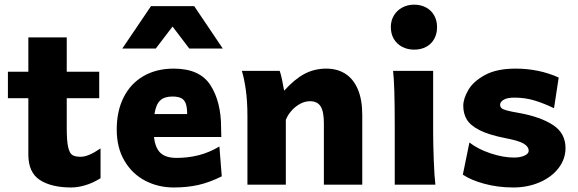

<svg xmlns="http://www.w3.org/2000/svg" viewBox="-20 -808 2528 840"><path d="M291.5 12.2Q205.1 12.2 154.5 -20.5Q104 -53.2 104 -131.8V-378.4H14.6V-494.1H104V-644.5H272V-494.1H414.1V-378.4H272V-249Q272 -191.4 278.1 -164.6Q284.2 -137.7 296.4 -129.9Q308.6 -122.1 333.5 -122.1Q350.1 -122.1 371.3 -131.1Q392.6 -140.1 419.9 -158.7V-28.3Q386.2 -7.3 353.3 2.4Q320.3 12.2 291.5 12.2Z M653.8 -208.5Q659.2 -160.2 682.4 -138.7Q705.6 -117.2 752.4 -117.2Q803.2 -117.2 849.1 -128.9Q895 -140.6 939.9 -167L950.2 -36.6Q897.9 -10.3 848.6 1Q799.3 12.2 740.2 12.2Q672.4 12.2 615.5 -17.3Q558.6 -46.9 524.7 -104.2Q490.7 -161.6 490.7 -241.7Q490.7 -322.3 521 -382.3Q551.3 -442.4 607.7 -475.1Q664.1 -507.8 740.2 -507.8Q854 -507.8 900.6 -435.5Q947.3 -363.3 947.3 -249.5Q947.8 -229 948.2 -208.5ZM798.8 -309.1Q798.8 -338.4 792.7 -355Q786.6 -371.6 772.7 -378.7Q758.8 -385.7 733.9 -385.7Q698.7 -385.7 680.4 -368.2Q662.1 -350.6 655.8 -309.1ZM515.1 -595.7 640.6 -781.2H829.6L954.6 -595.7H808.1L734.9 -691.9L661.6 -595.7Z M1397 -268.6Q1397 -319.8 1382.8 -342.5Q1368.7 -365.2 1335.9 -365.2Q1314 -365.2 1292.2 -353.3Q1270.5 -341.3 1254.2 -322.3Q1237.8 -303.2 1230.5 -283.2V0H1062.5V-300.3Q1062.5 -365.2 1055.2 -416.3Q1047.9 -467.3 1038.1 -498H1203.6Q1208.5 -485.4 1214.1 -458.7Q1219.7 -432.1 1223.1 -411.1Q1269.5 -462.4 1312.7 -485.1Q1356 -507.8 1407.7 -507.8Q1456.1 -507.8 1491.5 -484.9Q1526.9 -461.9 1545.9 -416.5Q1564.9 -371.1 1564.9 -305.2V0H1397Z M1875 -231.9Q1875 -178.2 1877.7 -107.2Q1880.4 -36.1 1884.8 0H1707V-258.8Q1707 -439 1699.7 -498H1875ZM1792 -787.6Q1820.8 -787.6 1843.8 -775.4Q1866.7 -763.2 1879.4 -740.7Q1892.1 -718.3 1892.1 -689.5Q1892.1 -659.7 1879.4 -637.2Q1866.7 -614.7 1844 -602.8Q1821.3 -590.8 1792 -590.8Q1763.2 -590.8 1739.7 -603Q1716.3 -615.2 1703.1 -637.5Q1689.9 -659.7 1689.9 -689.5Q1689.9 -718.3 1703.4 -740.5Q1716.8 -762.7 1740 -775.1Q1763.2 -787.6 1792 -787.6Z M2230.5 -380.9Q2198.2 -380.9 2183.1 -371.3Q2168 -361.8 2168 -350.1Q2168 -340.8 2173.8 -335.2Q2179.7 -329.6 2197.5 -324.7Q2215.3 -319.8 2252.4 -313.5Q2345.7 -296.4 2399.9 -260.7Q2454.1 -225.1 2454.1 -160.2Q2454.1 -112.3 2423.8 -72.8Q2393.6 -33.2 2341.1 -10.5Q2288.6 12.2 2225.6 12.2Q2159.2 12.2 2100.1 -3.7Q2041 -19.5 2004.9 -43.9L2033.7 -184.6Q2071.3 -155.3 2126.5 -137Q2181.6 -118.7 2228 -118.7Q2256.3 -118.7 2274.7 -127.2Q2293 -135.7 2293 -147.9Q2293 -166.5 2271.5 -179.4Q2250 -192.4 2191.4 -203.6Q2118.7 -217.8 2078.1 -238.5Q2037.6 -259.3 2022.2 -285.2Q2006.8 -311 2006.8 -345.2Q2006.8 -376 2028.6 -413.8Q2050.3 -451.7 2101.6 -479.7Q2152.8 -507.8 2235.4 -507.8Q2337.9 -507.8 2424.3 -468.8L2403.8 -334.5Q2362.8 -354.5 2320.8 -367.7Q2278.8 -380.9 2230.5 -380.9Z"/></svg>

Font: Lesson One Extra
Style: Regular
Weight: 800
Designer: But Ko, Victor Gaultney, Annie Olsen, Julie Remington, Don Collingsworth, Eric Hays, Becca Hirsbrunner
Version: Version 1.100